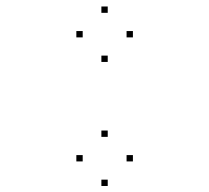

<svg xmlns="http://www.w3.org/2000/svg" viewBox="-20 -562 660 606"><path d="M399.5 -52.5V-72.5H379.5V-52.5ZM320 -130V-150H300V-130ZM241 -52.5V-72.5H221V-52.5ZM320 25V5H300V25ZM399.5 -444V-464H379.5V-444ZM320 -521.5V-541.5H300V-521.5ZM241 -444V-464H221V-444ZM320 -366.5V-386.5H300V-366.5Z"/></svg>

Font: Monaspace Argon Dots Var
Style: Regular
Weight: 400
Designer: Riley Cran and the Lettermatic Team
Version: Version 1.100 (Monaspace Argon Dots)